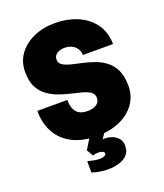

<svg xmlns="http://www.w3.org/2000/svg" viewBox="-165 -819 981 1149"><g transform="rotate(-20 325.0 -244.0)"><path d="M330 12Q237 12 173.5 -21Q110 -54 77 -113Q44 -172 44 -252H235Q235 -202 257 -175Q279 -148 328 -148Q364 -148 385 -163Q406 -178 406 -204Q406 -228 387 -241.5Q368 -255 336.5 -263.5Q305 -272 267.5 -280.5Q230 -289 193 -302.5Q156 -316 124.5 -339Q93 -362 74 -399.5Q55 -437 55 -495Q55 -559 89.5 -607Q124 -655 184.5 -682.5Q245 -710 324 -710Q398 -710 462 -683.5Q526 -657 565.5 -604.5Q605 -552 607 -473H415Q414 -499 401.5 -516Q389 -533 369.5 -542Q350 -551 326 -551Q297 -551 277 -538Q257 -525 257 -500Q257 -478 276 -465.5Q295 -453 326.5 -445Q358 -437 395.5 -429Q433 -421 470 -408Q507 -395 538.5 -371Q570 -347 589 -307.5Q608 -268 608 -207Q608 -142 572.5 -92.5Q537 -43 474.5 -15.5Q412 12 330 12ZM322 222Q301 222 274.5 218Q248 214 222 205V133Q236 137 258.5 141.5Q281 146 298 146Q314 146 326.5 141Q339 136 339 126Q339 117 328 112Q317 107 302 107Q292 107 282.5 108.5Q273 110 266 113L242 71L305 -31L386 -6L353 42Q356 42 359 41.5Q362 41 364 41Q392 41 415.5 50.5Q439 60 453 78.5Q467 97 467 124Q467 160 446.5 181.5Q426 203 393 212.5Q360 222 322 222Z"/></g></svg>

Font: Azeret Mono Thin ExtraBold
Style: Regular
Weight: 800
Version: Version 1.002